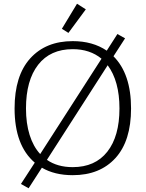

<svg xmlns="http://www.w3.org/2000/svg" viewBox="-20 -926 780 1027"><path d="M311 -772 392 -906 439 -876 346 -750ZM92 58 166 -56Q58 -148 58 -346Q58 -521 141.5 -613.5Q225 -706 369 -706Q476 -706 551 -655L608 -744L649 -721L587 -625Q681 -531 681 -346Q681 -172 597.5 -80.5Q514 11 369 11Q272 11 204 -29L133 81ZM523 -612Q461 -663 369 -663Q249 -663 184 -579.5Q119 -496 119 -346Q119 -266 138.5 -204Q158 -142 195 -102ZM619 -346Q619 -492 556 -577L231 -71Q287 -32 369 -32Q489 -32 554 -114.5Q619 -197 619 -346Z"/></svg>

Font: Maitree Light
Style: Regular
Weight: 300
Designer: CadsonDemak Team
Foundry: CadsonDemak
Version: Version 1.001